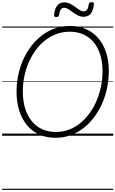

<svg xmlns="http://www.w3.org/2000/svg" viewBox="-20 -1255 1067 1775"><path d="M492 19Q411 19 344.5 -10.5Q278 -40 231 -96Q184 -152 158.5 -230.5Q133 -309 133 -408Q133 -485 148.5 -559.5Q164 -634 194 -702Q224 -770 267.5 -827Q311 -884 366 -926.5Q421 -969 487 -992Q553 -1015 629 -1015Q710 -1015 776 -985.5Q842 -956 889 -901.5Q936 -847 961 -770Q986 -693 986 -598Q986 -520 970.5 -444.5Q955 -369 925 -300Q895 -231 851.5 -173Q808 -115 753 -72Q698 -29 632.5 -5Q567 19 492 19ZM496 -35Q561 -35 618 -56.5Q675 -78 723 -117.5Q771 -157 809 -209.5Q847 -262 873.5 -325Q900 -388 914 -456.5Q928 -525 928 -596Q928 -682 906.5 -750Q885 -818 845.5 -865Q806 -912 750 -937Q694 -962 625 -962Q561 -962 503.5 -941Q446 -920 397.5 -882Q349 -844 311 -792.5Q273 -741 246 -679Q219 -617 205 -549Q191 -481 191 -410Q191 -322 212.5 -252.5Q234 -183 274 -134.5Q314 -86 370 -60.5Q426 -35 496 -35ZM500 -1097Q478 -1097 480 -1119Q486 -1175 509.5 -1204Q533 -1233 573 -1233Q603 -1233 627.5 -1220.5Q652 -1208 673.5 -1192Q695 -1176 715 -1163Q735 -1150 755 -1150Q774 -1150 785.5 -1166.5Q797 -1183 801 -1216Q804 -1235 827 -1235Q840 -1235 845 -1230.5Q850 -1226 848 -1214Q842 -1158 819 -1129Q796 -1100 753 -1100Q724 -1100 699.5 -1112.5Q675 -1125 653.5 -1141.5Q632 -1158 612 -1170.5Q592 -1183 572 -1183Q553 -1183 542 -1167Q531 -1151 526 -1117Q524 -1107 518.5 -1102Q513 -1097 500 -1097ZM0 490H1027V500H0ZM0 -20H1027V0H0ZM0 -505H1027V-500H0ZM0 -1010H1027V-1000H0Z"/></svg>

Font: Playwrite ZA Guides
Style: Regular
Weight: 400
Designer: Veronika Burian, José Scaglione
Foundry: TypeTogether
Version: Version 1.003